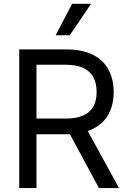

<svg xmlns="http://www.w3.org/2000/svg" viewBox="-20 -959 648 979"><path d="M78.1 -707H318.4Q399.4 -707 453.6 -679.7Q507.8 -652.3 533.7 -603Q559.6 -553.7 559.6 -489.3Q559.6 -425.8 533.7 -377.4Q507.8 -329.1 453.6 -301.8Q399.4 -274.4 319.3 -274.4H126V-354.5H315.4Q371.1 -354.5 405.8 -370.6Q440.4 -386.7 456.5 -416.5Q472.7 -446.3 472.7 -489.3Q472.7 -533.2 456.5 -564.5Q440.4 -595.7 405.3 -612.3Q370.1 -628.9 314.5 -628.9H166V0H78.1ZM586.9 0H484.4L313.5 -317.4H413.1ZM347.7 -939.5H444.3L335.9 -779.3H263.7Z"/></svg>

Font: Pretendard JP Variable
Style: Regular
Weight: 400
Designer: Base glyphs from Inter by Rasmus Andersson; Hangul glyphs from Noto Sans CJK(Source Han Sans) by Jang Soo-young and Kang
Foundry: Kil Hyung-jin
Version: Version 1.307;Glyphs 3.2 (3192)